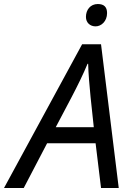

<svg xmlns="http://www.w3.org/2000/svg" viewBox="-77 -934 659 954"><path d="M41 0 157 -222H398L425 0H513L425 -714H331L-57 0ZM200 -302 277 -448C308 -507 337 -566 358 -617H361C362 -570 368 -503 373 -452L389 -302ZM398 -803C426 -803 455 -828 455 -869C455 -899 440 -914 409 -914C372 -914 350 -885 350 -850C350 -821 371 -803 398 -803Z"/></svg>

Font: BC Sans
Style: Italic
Weight: 400
Italic angle: -12°
Designer: Monotype Design Team
Designer: Province of B.C.
Foundry: Monotype Imaging Inc.
Version: Version 2.000;GOOG;noto-source:20170915:90ef993387c0